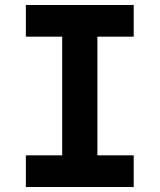

<svg xmlns="http://www.w3.org/2000/svg" viewBox="-20 -750 640 770"><path d="M83.8 0V-127H229.4V-603H83.8V-730H516.2V-603H370.6V-127H516.2V0Z"/></svg>

Font: JetBrains Mono
Style: Regular
Weight: 400
Monospace: yes
Designer: Philipp Nurullin, Konstantin Bulenkov
Foundry: JetBrains
Version: Version 2.305